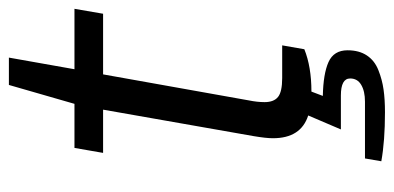

<svg xmlns="http://www.w3.org/2000/svg" viewBox="-249 -466 894 436"><g transform="rotate(-90 198.0 -248.0)"><path d="M161.1 179.2Q95.7 179.2 49.8 170.9L56.2 133.8H185.1Q209 133.8 223.4 125.2Q237.8 116.7 237.8 100.1Q237.8 79.1 199.2 79.1H122.1L153.8 4.9Q102.1 -11.7 102.1 -75.2Q102.1 -90.8 106.9 -119.1L167 -460.9H68.8L80.1 -525.9H180.2L223.1 -674.8H285.2L258.8 -525.9H396L384.8 -460.9H247.1L188 -129.9Q184.1 -110.8 184.1 -94.2Q184.1 -73.2 195.8 -63.7Q207.5 -54.2 238.8 -54.2H313L304.2 -3.9Q264.2 12.2 208 12.2L198.2 38.1Q248.5 39.1 275.1 51Q301.8 63 301.8 94.2Q301.8 120.6 290 138.2Q278.3 155.8 256.6 164.3Q234.9 172.9 212.6 176Q190.4 179.2 161.1 179.2Z"/></g></svg>

Font: Archivo Expanded Light
Style: Italic
Weight: 300
Width: 7
Italic angle: -10°
Designer: Hector Gatti
Foundry: Omnibus-Type
Version: Version 2.001